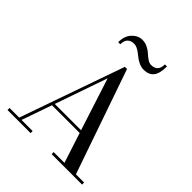

<svg xmlns="http://www.w3.org/2000/svg" viewBox="-261 -1135 1293 1293"><g transform="rotate(45 386.0 -488.5)"><path d="M317.9 -918.9Q290 -918.9 272.5 -902.6Q254.9 -886.2 254.9 -850.1H234.9Q234.9 -909.7 267.1 -943.4Q299.3 -977.1 339.8 -977.1Q366.7 -977.1 391.1 -964.6Q415.5 -952.1 430.7 -937.5Q445.8 -922.9 464.6 -910.4Q483.4 -897.9 500 -897.9Q563.5 -897.9 563.5 -966.8H583Q583 -898.4 558.8 -869.1Q534.7 -839.8 487.8 -839.8Q462.4 -839.8 437.3 -852.3Q412.1 -864.7 395.8 -879.4Q379.4 -894 358.2 -906.5Q336.9 -918.9 317.9 -918.9ZM30.8 -19.5H122.6L384.3 -764.6H404.8L663.1 -19.5H741.2V0H451.2V-19.5H553.7L483.9 -234.4H220.2L145 -19.5H251V0H30.8ZM356.9 -627.9 227.1 -253.9H477.5Z"/></g></svg>

Font: Bodoni* 11pt
Style: Regular
Weight: 400
Version: Version 2.3